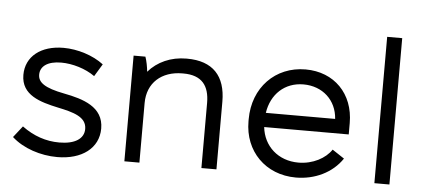

<svg xmlns="http://www.w3.org/2000/svg" viewBox="-50 -827 2082 941"><g transform="rotate(5 991.5 -356.0)"><path d="M259 8C380 8 462 -53 462 -150C462 -257 360 -287 267 -305C168 -324 136 -349 136 -387C136 -428 172 -455 239 -455C294 -455 359 -436 405 -403L442 -464C390 -504 313 -528 244 -528C133 -528 59 -470 59 -379C59 -279 154 -253 242 -234C318 -218 384 -201 384 -141C384 -93 340 -64 263 -64C197 -64 136 -85 79 -127L35 -71C91 -20 177 8 259 8Z M589 0H663V-293C663 -393 733 -454 835 -454H840C931 -454 968 -405 968 -320V0H1042V-333C1042 -459 979 -528 851 -528H848C772 -528 706 -498 662 -447C660 -470 654 -501 647 -520H589Z M1433 6C1525 6 1611 -34 1660 -107L1601 -146C1572 -102 1510 -68 1439 -68C1339 -68 1267 -134 1257 -227H1673V-283C1673 -427 1576 -526 1435 -526C1286 -526 1178 -414 1178 -259V-248C1178 -102 1283 6 1433 6ZM1259 -297C1273 -390 1339 -452 1431 -452C1525 -452 1594 -389 1600 -297Z M1819 0H1893V-720H1819Z"/></g></svg>

Font: Fixel Display Regular
Style: Regular
Weight: 400
Designer: AlfaBravo + MacPaw
Foundry: Kyrylo Tkachov, Marchela Mozhyna, Serhii Makarenko, Maria Weinstein, Zakhar Kryvoshyya
Version: Version 1.211